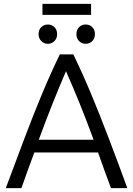

<svg xmlns="http://www.w3.org/2000/svg" viewBox="-20 -975 690 995"><path d="M10 0Q64 -145 109 -264Q154 -383 197.5 -487.5Q241 -592 290 -693H360Q409 -592 452.5 -487.5Q496 -383 541.5 -264Q587 -145 640 0H555Q537 -50 520 -95.5Q503 -141 488 -185H158Q142 -141 125 -95.5Q108 -50 91 0ZM181 -251H465Q428 -352 392.5 -439.5Q357 -527 322 -606Q288 -527 253 -439.5Q218 -352 181 -251ZM200 -898V-955H452V-898ZM228 -748Q208 -748 194 -762Q180 -776 180 -798Q180 -821 194 -834.5Q208 -848 228 -848Q248 -848 262 -834.5Q276 -821 276 -798Q276 -776 262 -762Q248 -748 228 -748ZM424 -748Q404 -748 390 -762Q376 -776 376 -798Q376 -821 390 -834.5Q404 -848 424 -848Q444 -848 458 -834.5Q472 -821 472 -798Q472 -776 458 -762Q444 -748 424 -748Z"/></svg>

Font: Ubuntu Sans
Style: Regular
Weight: 400
Designer: Dalton Maag Ltd
Foundry: Dalton Maag Ltd
Version: Version 1.006; ttfautohint (v1.8.4.7-5d5b)